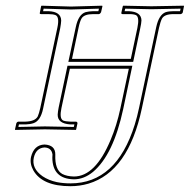

<svg xmlns="http://www.w3.org/2000/svg" viewBox="-20 -451 660 668"><path d="M398.9 -74.2 428.2 -211.9H223.1L193.8 -75.2Q186 -38.6 199.7 -31.7Q208 -28.3 225.1 -27.8H245.1Q250 -25.9 249.5 -22L245.1 -1L243.7 1L136.2 -1L32.7 1L32.2 -1L37.1 -22.9Q39.6 -26.9 43 -27.8H68.8Q102.1 -28.8 111.3 -45.9Q115.7 -55.7 120.1 -75.2L179.7 -355Q187.5 -392.1 173.3 -398.4Q164.6 -401.9 148.4 -401.9H122.6Q118.7 -401.9 118.2 -404.8Q118.2 -406.2 118.7 -407.2L123 -429.2L124.5 -431.2L227.1 -428.2L335.4 -431.2L336.4 -429.2L331.5 -408.2Q328.6 -402.8 324.2 -401.9H304.2Q272.5 -401.9 263.7 -386.7Q257.8 -376.5 253.4 -355L230.5 -246.1H435.1L458 -354Q465.8 -391.6 453.1 -398.4Q444.3 -402.3 427.2 -401.9H406.2Q402.3 -401.9 402.3 -404.8Q402.3 -406.2 402.3 -407.2L407.2 -429.2L408.7 -431.2L506.3 -429.2L619.6 -431.2L620.1 -429.2L615.7 -407.2Q613.3 -402.8 608.4 -401.9H583.5Q552.2 -401.9 543.5 -386.2Q538.1 -375.5 533.2 -354L473.6 -74.2Q426.8 146.5 287.6 188Q257.3 196.8 225.1 196.8Q127.9 196.8 96.2 142.1Q83 118.7 87.9 95.2Q98.1 53.2 134.8 51.8Q172.9 53.7 172.4 86.9Q170.4 139.6 196.8 154.3Q212.9 162.6 237.3 163.1Q311.5 163.1 364.7 36.1Q386.2 -14.6 398.9 -74.2ZM408.7 -71.8Q374.5 87.4 303.7 147Q272 172.9 237.3 172.9Q162.6 171.4 162.1 97.7Q162.1 92.3 162.6 86.4Q159.2 63 134.8 62Q105.5 64 97.7 97.2Q89.4 134.8 127.9 162.1Q148.9 176.3 177.7 182.6Q200.2 187 225.1 187Q384.8 187 448.7 -17.1Q457.5 -45.4 463.9 -76.2L523.4 -356Q532.7 -399.9 556.6 -408.7Q567.9 -412.1 583.5 -412.1H606.4L608.4 -420.9L506.3 -418.9L415.5 -420.9L413.6 -412.1H427.2Q471.2 -410.6 472.2 -380.4Q471.7 -369.6 467.8 -352.1L443.4 -235.8H217.8L243.7 -356.9Q252.9 -400.9 277.8 -408.7Q289.1 -411.6 304.2 -412.1H322.3L324.2 -420.9L227.1 -418L131.8 -420.9L129.9 -412.1H148.4Q192.4 -410.6 192.9 -379.4Q192.4 -369.1 189.5 -353L129.9 -72.8Q121.1 -30.8 96.7 -22.5Q85 -18.6 69.3 -18.1H45.9L43.9 -9.3L136.2 -11.2L236.8 -9.3L238.8 -18.1H224.6Q180.2 -21 180.7 -52.2Q181.2 -62.5 184.1 -77.1L214.8 -222.2H440.4Z"/></svg>

Font: Linux Biolinum Outline O
Style: Italic
Weight: 400
Italic angle: -12°
Designer: Philipp H. Poll
Foundry: Philipp H. Poll
Version: Version 0.6.2